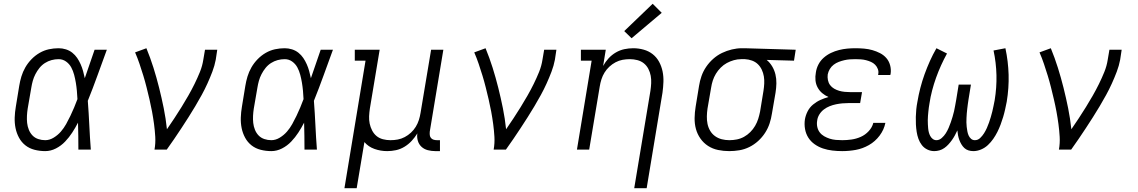

<svg xmlns="http://www.w3.org/2000/svg" viewBox="-20 -794 6040 1019"><path d="M220 8Q191 8 163.5 1Q136 -6 115 -22.5Q94 -39 81 -63Q68 -87 62.5 -114Q57 -141 58 -170Q59 -199 64 -228L82 -338Q86 -363 93.5 -388Q101 -413 114.5 -436.5Q128 -460 147.5 -480Q167 -500 190.5 -513.5Q214 -527 239.5 -532.5Q265 -538 291 -538Q311 -538 330 -532Q349 -526 364 -514Q379 -502 389.5 -486.5Q400 -471 408 -453Q416 -435 421 -416.5Q426 -398 430 -379Q443 -417 456 -454.5Q469 -492 482 -530H547Q522 -462 497.5 -394Q473 -326 446 -259Q451 -194 454 -129.5Q457 -65 462 0H396Q396 -36 395.5 -72Q395 -108 394 -143Q380 -116 363.5 -90.5Q347 -65 325.5 -42.5Q304 -20 276.5 -6Q249 8 220 8ZM220 -50Q243 -50 265 -63.5Q287 -77 303 -95.5Q319 -114 331 -135.5Q343 -157 353.5 -179Q364 -201 373.5 -223.5Q383 -246 391 -268Q390 -290 388 -312Q386 -334 382.5 -355Q379 -376 373.5 -397Q368 -418 358 -436.5Q348 -455 330.5 -467.5Q313 -480 291 -480Q272 -480 253.5 -475Q235 -470 218.5 -459.5Q202 -449 189.5 -433.5Q177 -418 168 -400.5Q159 -383 154 -365Q149 -347 146 -328L127 -218Q124 -199 123 -179.5Q122 -160 124 -141.5Q126 -123 133 -105.5Q140 -88 152.5 -75Q165 -62 183 -56Q201 -50 220 -50Z M800 0Q806 -34 804 -68Q802 -102 797.5 -135.5Q793 -169 787 -201.5Q781 -234 773.5 -266Q766 -298 758 -330Q750 -362 740.5 -393Q731 -424 720.5 -455Q710 -486 697 -516L757 -538Q778 -487 794.5 -434.5Q811 -382 824.5 -328Q838 -274 849 -219.5Q860 -165 866 -108Q886 -137 905.5 -166.5Q925 -196 943.5 -226Q962 -256 979.5 -286.5Q997 -317 1012.5 -348.5Q1028 -380 1041 -412Q1054 -444 1059 -477L1068 -530H1133L1125 -477Q1119 -445 1107 -413.5Q1095 -382 1081 -351Q1067 -320 1050.5 -290Q1034 -260 1016.5 -230.5Q999 -201 980.5 -172Q962 -143 943 -114Q924 -85 904.5 -56.5Q885 -28 865 0Z M1420 8Q1391 8 1363.5 1Q1336 -6 1315 -22.5Q1294 -39 1281 -63Q1268 -87 1262.5 -114Q1257 -141 1258 -170Q1259 -199 1264 -228L1282 -338Q1286 -363 1293.5 -388Q1301 -413 1314.5 -436.5Q1328 -460 1347.5 -480Q1367 -500 1390.5 -513.5Q1414 -527 1439.5 -532.5Q1465 -538 1491 -538Q1511 -538 1530 -532Q1549 -526 1564 -514Q1579 -502 1589.5 -486.5Q1600 -471 1608 -453Q1616 -435 1621 -416.5Q1626 -398 1630 -379Q1643 -417 1656 -454.5Q1669 -492 1682 -530H1747Q1722 -462 1697.5 -394Q1673 -326 1646 -259Q1651 -194 1654 -129.5Q1657 -65 1662 0H1596Q1596 -36 1595.5 -72Q1595 -108 1594 -143Q1580 -116 1563.5 -90.5Q1547 -65 1525.5 -42.5Q1504 -20 1476.5 -6Q1449 8 1420 8ZM1420 -50Q1443 -50 1465 -63.5Q1487 -77 1503 -95.5Q1519 -114 1531 -135.5Q1543 -157 1553.5 -179Q1564 -201 1573.5 -223.5Q1583 -246 1591 -268Q1590 -290 1588 -312Q1586 -334 1582.5 -355Q1579 -376 1573.5 -397Q1568 -418 1558 -436.5Q1548 -455 1530.5 -467.5Q1513 -480 1491 -480Q1472 -480 1453.5 -475Q1435 -470 1418.5 -459.5Q1402 -449 1389.5 -433.5Q1377 -418 1368 -400.5Q1359 -383 1354 -365Q1349 -347 1346 -328L1327 -218Q1324 -199 1323 -179.5Q1322 -160 1324 -141.5Q1326 -123 1333 -105.5Q1340 -88 1352.5 -75Q1365 -62 1383 -56Q1401 -50 1420 -50Z M1808 205 1920 -472H1863V-530H1995L1943 -218Q1940 -198 1939 -177.5Q1938 -157 1942 -138Q1946 -119 1955 -101.5Q1964 -84 1978.5 -72Q1993 -60 2012.5 -55Q2032 -50 2052 -50Q2052 -50 2052.5 -50Q2053 -50 2053 -50Q2072 -50 2091 -53.5Q2110 -57 2128 -66.5Q2146 -76 2161 -90Q2176 -104 2186.5 -121Q2197 -138 2203 -157Q2209 -176 2212 -195L2268 -530H2333L2261 -96Q2260 -86 2261 -77Q2262 -68 2267.5 -61.5Q2273 -55 2281.5 -52.5Q2290 -50 2299 -50H2315V8H2290Q2270 8 2250.5 3Q2231 -2 2217 -15Q2203 -28 2197.5 -47Q2192 -66 2195 -86Q2182 -65 2165 -46.5Q2148 -28 2126.5 -15Q2105 -2 2081.5 3Q2058 8 2035 8Q2000 8 1967.5 -3.5Q1935 -15 1914 -40L1873 205Z M2600 0Q2606 -34 2604 -68Q2602 -102 2597.5 -135.5Q2593 -169 2587 -201.5Q2581 -234 2573.5 -266Q2566 -298 2558 -330Q2550 -362 2540.5 -393Q2531 -424 2520.5 -455Q2510 -486 2497 -516L2557 -538Q2578 -487 2594.5 -434.5Q2611 -382 2624.5 -328Q2638 -274 2649 -219.5Q2660 -165 2666 -108Q2686 -137 2705.5 -166.5Q2725 -196 2743.5 -226Q2762 -256 2779.5 -286.5Q2797 -317 2812.5 -348.5Q2828 -380 2841 -412Q2854 -444 2859 -477L2868 -530H2933L2925 -477Q2919 -445 2907 -413.5Q2895 -382 2881 -351Q2867 -320 2850.5 -290Q2834 -260 2816.5 -230.5Q2799 -201 2780.5 -172Q2762 -143 2743 -114Q2724 -85 2704.5 -56.5Q2685 -28 2665 0Z M3346 205 3432 -312Q3435 -332 3436 -352.5Q3437 -373 3433.5 -392Q3430 -411 3421 -428.5Q3412 -446 3397 -458Q3382 -470 3362.5 -475Q3343 -480 3323 -480Q3323 -480 3323 -480Q3323 -480 3323 -480Q3303 -480 3284 -476.5Q3265 -473 3247 -463.5Q3229 -454 3214 -440Q3199 -426 3188.5 -409Q3178 -392 3172 -373Q3166 -354 3163 -335L3107 0H3042L3120 -472H3063V-530H3195L3181 -444Q3193 -466 3210 -484.5Q3227 -503 3248.5 -515.5Q3270 -528 3293.5 -533Q3317 -538 3341 -538Q3369 -538 3396 -530.5Q3423 -523 3444 -506.5Q3465 -490 3478 -466Q3491 -442 3496.5 -415Q3502 -388 3501 -359.5Q3500 -331 3496 -302L3412 205ZM3332 -591 3293 -629 3444 -774 3492 -726Z M3850 8Q3820 8 3791 2Q3762 -4 3738 -19.5Q3714 -35 3697.5 -58.5Q3681 -82 3673.5 -109.5Q3666 -137 3666.5 -167.5Q3667 -198 3672 -228L3690 -338Q3694 -364 3703 -390Q3712 -416 3728 -439.5Q3744 -463 3765.5 -482Q3787 -501 3812 -513Q3837 -525 3864 -531.5Q3891 -538 3917 -538Q3921 -538 3925 -538Q3929 -538 3933 -538L4203 -530L4194 -472L4049 -476Q4066 -462 4078 -442Q4090 -422 4095.5 -399Q4101 -376 4100.5 -351.5Q4100 -327 4096 -302L4077 -192Q4073 -165 4064.5 -139Q4056 -113 4040.5 -89Q4025 -65 4003.5 -45.5Q3982 -26 3956.5 -13.5Q3931 -1 3904 3.5Q3877 8 3850 8ZM3851 -50Q3871 -50 3891 -54Q3911 -58 3929 -68Q3947 -78 3962 -93Q3977 -108 3987.5 -126Q3998 -144 4004 -163Q4010 -182 4014 -202L4032 -312Q4035 -331 4036 -350.5Q4037 -370 4034 -388.5Q4031 -407 4023 -424Q4015 -441 4002 -453.5Q3989 -466 3971 -472.5Q3953 -479 3934 -480H3923Q3921 -480 3918.5 -480Q3916 -480 3913 -480Q3894 -480 3874.5 -474.5Q3855 -469 3837.5 -459.5Q3820 -450 3805 -435Q3790 -420 3779.5 -402.5Q3769 -385 3763 -366.5Q3757 -348 3754 -328L3735 -218Q3732 -198 3731.5 -177Q3731 -156 3735 -136.5Q3739 -117 3749 -100Q3759 -83 3775 -71.5Q3791 -60 3810.5 -55Q3830 -50 3851 -50Z M4450 8Q4424 8 4398 5Q4372 2 4348 -6Q4324 -14 4303.5 -28.5Q4283 -43 4270 -63.5Q4257 -84 4252.5 -109.5Q4248 -135 4252 -161Q4256 -183 4266.5 -203.5Q4277 -224 4295 -239Q4313 -254 4334 -263.5Q4355 -273 4377 -279Q4359 -287 4344 -299.5Q4329 -312 4319.5 -329.5Q4310 -347 4308 -367.5Q4306 -388 4310 -409Q4313 -431 4323.5 -451.5Q4334 -472 4351.5 -487.5Q4369 -503 4390 -513Q4411 -523 4433 -528.5Q4455 -534 4476.5 -536Q4498 -538 4520 -538Q4543 -538 4566 -536Q4589 -534 4610 -528Q4631 -522 4650.5 -512Q4670 -502 4684 -486Q4698 -470 4704 -448Q4710 -426 4707 -404Q4706 -402 4706 -399.5Q4706 -397 4705 -396H4640Q4641 -397 4641 -398Q4641 -399 4641 -400Q4644 -414 4639 -427.5Q4634 -441 4624.5 -450.5Q4615 -460 4602.5 -465.5Q4590 -471 4576.5 -474.5Q4563 -478 4549 -479Q4535 -480 4520 -480Q4505 -480 4490.5 -479Q4476 -478 4461 -474.5Q4446 -471 4431.5 -465.5Q4417 -460 4404.5 -450.5Q4392 -441 4384 -427.5Q4376 -414 4373 -399Q4371 -384 4374 -369Q4377 -354 4385.5 -342.5Q4394 -331 4407 -323.5Q4420 -316 4434 -312Q4448 -308 4463.5 -306.5Q4479 -305 4494 -305H4555L4545 -247H4485Q4468 -247 4451 -245.5Q4434 -244 4417 -240.5Q4400 -237 4383.5 -230.5Q4367 -224 4352.5 -213Q4338 -202 4328.5 -186.5Q4319 -171 4317 -154Q4314 -137 4317.5 -120.5Q4321 -104 4330.5 -91.5Q4340 -79 4354 -71Q4368 -63 4383.5 -58Q4399 -53 4416 -51.5Q4433 -50 4450 -50Q4474 -50 4499 -53.5Q4524 -57 4548 -67.5Q4572 -78 4590.5 -98Q4609 -118 4615 -142H4679Q4672 -106 4648.5 -74.5Q4625 -43 4591.5 -24Q4558 -5 4522 1.5Q4486 8 4450 8Z M4938 8Q4919 8 4901.5 -0.5Q4884 -9 4872.5 -24Q4861 -39 4854.5 -57Q4848 -75 4845 -94.5Q4842 -114 4841 -133.5Q4840 -153 4840.5 -173.5Q4841 -194 4843 -214Q4845 -234 4849 -254Q4855 -290 4864.5 -327Q4874 -364 4887 -400Q4900 -436 4915.5 -470.5Q4931 -505 4950 -538L5006 -510Q4989 -479 4974.5 -447Q4960 -415 4948 -381.5Q4936 -348 4927 -313.5Q4918 -279 4913 -245Q4911 -234 4909.5 -223Q4908 -212 4907 -201Q4906 -190 4905 -179Q4904 -168 4904 -156.5Q4904 -145 4904.5 -134.5Q4905 -124 4906 -113Q4907 -102 4909.5 -92Q4912 -82 4917 -72.5Q4922 -63 4930.5 -56.5Q4939 -50 4950 -50Q4965 -50 4978 -61.5Q4991 -73 4999.5 -86.5Q5008 -100 5014.5 -115Q5021 -130 5026 -144.5Q5031 -159 5035.5 -174Q5040 -189 5043.5 -204Q5047 -219 5049.5 -234.5Q5052 -250 5055 -265L5068 -345H5133L5120 -265Q5118 -253 5116.5 -241Q5115 -229 5113.5 -217Q5112 -205 5111 -192.5Q5110 -180 5109.5 -168Q5109 -156 5109 -144.5Q5109 -133 5110.5 -121Q5112 -109 5114 -97.5Q5116 -86 5120.5 -75.5Q5125 -65 5133.5 -57.5Q5142 -50 5154 -50Q5170 -50 5182 -61.5Q5194 -73 5202.5 -86.5Q5211 -100 5217.5 -114.5Q5224 -129 5229 -143.5Q5234 -158 5238.5 -173Q5243 -188 5246.5 -202.5Q5250 -217 5253 -232Q5256 -247 5259 -262Q5270 -329 5268.5 -395Q5267 -461 5253 -526L5316 -538Q5331 -468 5333 -397.5Q5335 -327 5323 -254Q5319 -234 5314.5 -213.5Q5310 -193 5304 -173Q5298 -153 5290.5 -133Q5283 -113 5273.5 -94Q5264 -75 5251.5 -57Q5239 -39 5223 -24Q5207 -9 5186.5 -0.5Q5166 8 5146 8Q5132 8 5119.5 4Q5107 0 5098 -8.5Q5089 -17 5082.5 -28Q5076 -39 5071.5 -51Q5067 -63 5064.5 -76Q5062 -89 5061 -102Q5055 -89 5048 -76Q5041 -63 5032.5 -51Q5024 -39 5014 -28Q5004 -17 4992 -8.5Q4980 0 4966 4Q4952 8 4938 8Z M5600 0Q5606 -34 5604 -68Q5602 -102 5597.5 -135.5Q5593 -169 5587 -201.5Q5581 -234 5573.5 -266Q5566 -298 5558 -330Q5550 -362 5540.5 -393Q5531 -424 5520.5 -455Q5510 -486 5497 -516L5557 -538Q5578 -487 5594.5 -434.5Q5611 -382 5624.5 -328Q5638 -274 5649 -219.5Q5660 -165 5666 -108Q5686 -137 5705.5 -166.5Q5725 -196 5743.5 -226Q5762 -256 5779.5 -286.5Q5797 -317 5812.5 -348.5Q5828 -380 5841 -412Q5854 -444 5859 -477L5868 -530H5933L5925 -477Q5919 -445 5907 -413.5Q5895 -382 5881 -351Q5867 -320 5850.5 -290Q5834 -260 5816.5 -230.5Q5799 -201 5780.5 -172Q5762 -143 5743 -114Q5724 -85 5704.5 -56.5Q5685 -28 5665 0Z"/></svg>

Font: Iosevka Slab LtExObl
Style: Regular
Weight: 300
Width: 7
Italic angle: -9°
Monospace: yes
Designer: Belleve Invis
Foundry: Belleve Invis
Version: Version 11.1.0; ttfautohint (v1.8.3)